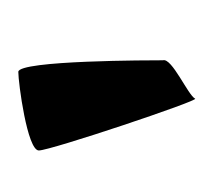

<svg xmlns="http://www.w3.org/2000/svg" viewBox="-32 -788 238 215"><g transform="rotate(-90 87.5 -681.0)"><path d="M26 -757C26 -744 82 -577 84 -582C88 -590 130 -608 127 -618C127 -630 127 -780 114 -780C102 -780 26 -770 26 -757Z"/></g></svg>

Font: Ampere
Style: SCSuCnd
Weight: 400
Version: Version 1